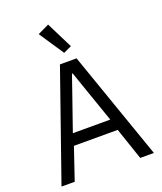

<svg xmlns="http://www.w3.org/2000/svg" viewBox="-169 -1056 978 1162"><g transform="rotate(-20 320.5 -474.5)"><path d="M618 0H530L460 -206H178L108 0H23L267 -698H374ZM439 -280 351 -533 321 -620H316L286 -533L198 -280ZM315 -755 209 -914 282 -949 367 -779Z"/></g></svg>

Font: IBM Plex Sans
Style: Regular
Weight: 400
Designer: Mike Abbink, Paul van der Laan, Pieter van Rosmalen
Foundry: Bold Monday
Version: Version 3.201